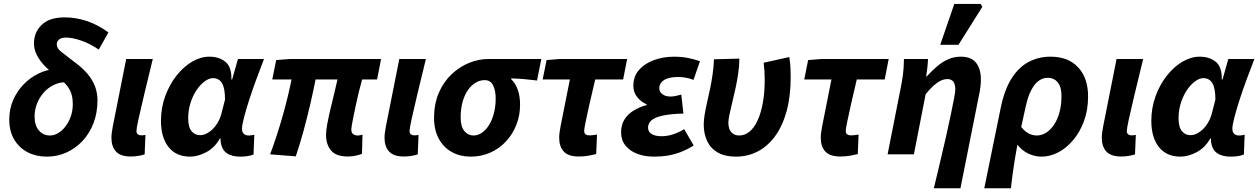

<svg xmlns="http://www.w3.org/2000/svg" viewBox="-20 -803 6547 999"><path d="M223.5 12Q167.8 12 123.8 -10.8Q79.8 -33.6 54 -76.9Q28.2 -120.1 28.2 -180.9Q28.2 -235.9 48.5 -282.4Q68.7 -328.8 103 -364.1Q137.4 -399.5 179.9 -420.1Q222.4 -440.7 266.2 -443.4L319 -375.3Q285.8 -374.3 256.8 -359.6Q227.7 -344.9 205.9 -319.5Q184.2 -294.2 172.1 -262.7Q160 -231.3 160 -196.8Q160 -150.1 182.5 -124.1Q204.9 -98 240.4 -98Q261.6 -98 282.7 -110.6Q303.7 -123.1 320.8 -145.3Q337.9 -167.6 348.3 -197.2Q358.7 -226.8 358.7 -261Q358.7 -294.9 350 -319Q341.4 -343.1 322.7 -364.2Q304.1 -385.2 272.4 -407.4Q241.3 -430.7 214.8 -457.8Q188.4 -484.9 172.5 -515.1Q156.7 -545.4 156.7 -577Q156.7 -635 197 -673.8Q237.2 -712.6 316.6 -712.6Q376.5 -712.6 434.3 -692.8Q492.1 -672.9 544.1 -634.2L493.9 -545Q445.7 -577.5 400.5 -592.5Q355.2 -607.5 324.5 -607.5Q299.6 -607.5 287.4 -597.7Q275.3 -588 275.3 -570.8Q275.3 -551.4 300.2 -532.2Q325 -513 368.3 -479.8Q408.8 -450.2 434.8 -419.4Q460.8 -388.6 474 -354.5Q487.2 -320.4 487.2 -280.4Q487.2 -217.4 467 -163.6Q446.8 -109.8 410.4 -70.7Q374.1 -31.7 326.5 -9.9Q279 12 223.5 12Z M660.1 11.3Q607.2 11.3 583.5 -14.6Q559.8 -40.5 559.8 -85.7Q559.8 -98.9 561.7 -113.3Q563.6 -127.7 567.1 -146.3L636.6 -496.1H775Q750 -393.8 730.8 -313.7Q711.5 -233.6 700.8 -184Q690 -134.5 690 -122.6Q690 -109 697.3 -103.9Q704.6 -98.7 714.1 -98.7Q718.7 -98.7 724.7 -99.2Q730.6 -99.7 736.8 -101.1L732.6 0.4Q720.6 4.2 702.2 7.7Q683.7 11.3 660.1 11.3Z M969.6 12Q896.5 12 857 -37.9Q817.5 -87.8 817.5 -174Q817.5 -242.2 839.7 -302.8Q861.9 -363.3 898.2 -409.4Q934.6 -455.5 979.3 -481.8Q1023.9 -508.1 1068.9 -508.1Q1120.2 -508.1 1152.9 -481.3Q1185.7 -454.4 1184 -389.6H1188L1218.1 -496.1H1353.7Q1334.2 -445.2 1313.6 -390Q1293 -334.7 1276.5 -283.2Q1260 -231.6 1249.6 -191.8Q1239.2 -152 1239.2 -132.9Q1239.2 -114.7 1249 -106.4Q1258.8 -98 1273.4 -98Q1283.5 -98 1290.2 -99.5Q1296.8 -101 1303.1 -102L1299.2 1.1Q1284.6 6.5 1267.5 9.3Q1250.4 12 1229.5 12Q1185.2 12 1158.4 -7.2Q1131.6 -26.4 1127.5 -72.4Q1127.5 -74 1127.8 -76.7Q1128 -79.4 1128.2 -82.2H1124.2Q1096 -33.2 1052.2 -10.6Q1008.4 12 969.6 12ZM1021.1 -99.7Q1037.9 -99.7 1054.6 -108Q1071.2 -116.2 1086.1 -130.6Q1101 -145 1112.5 -164.4Q1123.9 -183.8 1130.3 -205.3L1150.8 -284.7Q1150.8 -344.2 1135.1 -370.3Q1119.4 -396.4 1088.4 -396.4Q1067.3 -396.4 1044.5 -379.4Q1021.7 -362.3 1002.2 -333.3Q982.7 -304.3 971 -266.7Q959.2 -229.2 959.2 -188.3Q959.2 -141.5 976.6 -120.6Q994 -99.7 1021.1 -99.7Z M1789.3 11.3Q1729.3 11.3 1702.9 -19.5Q1676.4 -50.3 1676.4 -102.4Q1676.4 -122.6 1682.4 -155.6Q1688.5 -188.7 1697.8 -228.9Q1707.2 -269.1 1717.6 -310.6Q1728 -352.2 1736 -389.4H1621.9Q1610 -327.9 1594 -259.2Q1577.9 -190.6 1559.1 -121.3Q1540.2 -52 1519 10.6L1385.6 0Q1423.2 -101.7 1451.7 -203.2Q1480.1 -304.7 1497 -389.4H1396.6L1417.1 -490.5L1489.4 -496.1H1962.8L1942 -389.4H1864.2Q1855.5 -358.9 1847.2 -325.2Q1838.9 -291.6 1832 -258.7Q1825 -225.8 1819.4 -198.6Q1813.8 -171.3 1810.8 -153.3Q1807.9 -135.3 1807.9 -130.3Q1807.9 -112.6 1817.3 -105.3Q1826.7 -97.9 1843.1 -97.9Q1848.1 -97.9 1853.4 -99.4Q1858.8 -100.9 1866.1 -102.3L1863.5 -2.5Q1850.9 2.2 1831.9 6.7Q1812.8 11.3 1789.3 11.3Z M2081.1 11.3Q2028.2 11.3 2004.5 -14.6Q1980.8 -40.5 1980.8 -85.7Q1980.8 -98.9 1982.7 -113.3Q1984.6 -127.7 1988.1 -146.3L2057.6 -496.1H2196Q2171 -393.8 2151.8 -313.7Q2132.5 -233.6 2121.8 -184Q2111 -134.5 2111 -122.6Q2111 -109 2118.3 -103.9Q2125.6 -98.7 2135.1 -98.7Q2139.7 -98.7 2145.7 -99.2Q2151.6 -99.7 2157.8 -101.1L2153.6 0.4Q2141.6 4.2 2123.2 7.7Q2104.7 11.3 2081.1 11.3Z M2428.2 12Q2374.6 12 2331.6 -11.5Q2288.6 -34.9 2263.6 -80.2Q2238.5 -125.5 2238.5 -189.5Q2238.5 -263.5 2263.4 -320.6Q2288.3 -377.8 2329.8 -416.8Q2371.4 -455.8 2421.3 -476Q2471.2 -496.1 2522.2 -496.1H2796.6L2774.1 -384.1Q2737.2 -388.7 2705.8 -391.5Q2674.3 -394.2 2639.7 -395V-391Q2661.8 -369.9 2673.9 -336.3Q2686 -302.7 2686 -258.1Q2686 -203 2666.9 -154Q2647.8 -105 2613 -67.5Q2578.3 -30.1 2531.3 -9Q2484.2 12 2428.2 12ZM2443.4 -98Q2466.2 -98 2486.8 -111.9Q2507.5 -125.7 2523.7 -151.1Q2539.9 -176.6 2549.5 -212.1Q2559.1 -247.7 2559.1 -290.2Q2559.1 -331.8 2545.7 -358.9Q2532.3 -386.1 2502.1 -386.1Q2475.9 -386.1 2453.2 -371.9Q2430.5 -357.8 2413.2 -332.2Q2396 -306.6 2386.5 -271.1Q2376.9 -235.6 2376.9 -191.9Q2376.9 -144.3 2396.1 -121.2Q2415.3 -98 2443.4 -98Z M2990.8 11.3Q2937.2 11.3 2913.3 -14.6Q2889.5 -40.5 2889.5 -85.7Q2889.5 -98.9 2891.4 -113.3Q2893.3 -127.7 2896.8 -146.3L2945.1 -389.4H2803.5L2823.9 -490.5L2894.5 -496.1H3243L3222.2 -389.4H3076.9Q3059.5 -316.8 3046.8 -259.9Q3034 -203 3026.8 -167.4Q3019.6 -131.8 3019.6 -122.6Q3019.6 -109 3027.2 -103.9Q3034.8 -98.7 3044.6 -98.7Q3058.3 -98.7 3067.9 -100.2Q3077.5 -101.7 3086.3 -102.7L3082.1 -1.3Q3066.4 2.5 3043.2 6.9Q3019.9 11.3 2990.8 11.3Z M3382.6 12Q3334.5 12 3295.5 -2.8Q3256.6 -17.6 3234.1 -45.9Q3211.6 -74.2 3211.6 -114.5Q3211.6 -153.2 3229.2 -181.4Q3246.8 -209.6 3277.2 -228Q3307.6 -246.4 3344.7 -256.4V-260.4Q3317.3 -271.4 3296.3 -296.7Q3275.4 -322 3275.4 -356Q3275.4 -406.2 3305.4 -439.9Q3335.3 -473.5 3383.8 -490.8Q3432.2 -508 3486.8 -508Q3526.5 -508 3559.5 -501.5Q3592.5 -494.9 3622 -484.5L3588.4 -387.4Q3566 -395.9 3547.1 -399.1Q3528.2 -402.3 3508 -402.3Q3476.8 -402.3 3455.1 -395.4Q3433.5 -388.6 3422 -375.3Q3410.5 -362 3410.5 -344.4Q3410.5 -324.4 3426.9 -312.6Q3443.2 -300.7 3468.2 -300.7Q3481.5 -300.7 3495.5 -303.7Q3509.4 -306.7 3524.8 -310.7L3536 -212.2Q3466.3 -210.3 3426 -201Q3385.7 -191.8 3368.8 -176.1Q3351.9 -160.5 3351.9 -139Q3351.9 -116.6 3371.1 -105.4Q3390.3 -94.2 3422.2 -94.2Q3442.3 -94.2 3461.6 -98.4Q3481 -102.7 3500.4 -110.7Q3519.9 -118.6 3539.9 -130.8L3589.5 -46Q3555.1 -24.6 3522.5 -12.1Q3490 0.4 3455.8 6.2Q3421.7 12 3382.6 12Z M3808.8 12Q3751.4 12 3714.3 -9.6Q3677.1 -31.2 3659.4 -69.2Q3641.6 -107.2 3641.6 -154.4Q3641.6 -177.7 3646.4 -206.8Q3651.2 -236 3658.9 -269.7Q3666.7 -303.5 3674.5 -340.5Q3682.2 -377.6 3687.8 -416.4Q3693.4 -455.2 3695 -494.5L3826.9 -498.1Q3826.9 -461.6 3821.2 -422.3Q3815.5 -382.9 3806.9 -343.3Q3798.3 -303.8 3789.7 -268.7Q3781.2 -233.6 3775.5 -206.8Q3769.8 -180 3769.8 -165.3Q3769.8 -131.3 3785.4 -114.7Q3801 -98 3825.7 -98Q3855.5 -98 3879.8 -118Q3904 -138 3921.7 -176Q3939.3 -214 3949.1 -267.9Q3958.9 -321.8 3958.9 -389.4Q3958.9 -410.1 3957.5 -433.6Q3956 -457 3953.5 -476.7L4087 -506.1Q4092 -471.2 4093 -447.4Q4094 -423.5 4094 -402.8Q4094 -301.5 4072.8 -224.3Q4051.5 -147.1 4012.9 -94.5Q3974.4 -41.9 3922.4 -14.9Q3870.4 12 3808.8 12Z M4351.8 11.3Q4298.2 11.3 4274.3 -14.6Q4250.5 -40.5 4250.5 -85.7Q4250.5 -98.9 4252.4 -113.3Q4254.3 -127.7 4257.8 -146.3L4306.1 -389.4H4164.5L4184.9 -490.5L4255.5 -496.1H4604L4583.2 -389.4H4437.9Q4420.5 -316.8 4407.8 -259.9Q4395 -203 4387.8 -167.4Q4380.6 -131.8 4380.6 -122.6Q4380.6 -109 4388.2 -103.9Q4395.8 -98.7 4405.6 -98.7Q4419.3 -98.7 4428.9 -100.2Q4438.5 -101.7 4447.3 -102.7L4443.1 -1.3Q4427.4 2.5 4404.2 6.9Q4380.9 11.3 4351.8 11.3Z M4838.9 176.7Q4855.1 109.5 4871.2 41.5Q4887.3 -26.6 4901.7 -89.7Q4916.1 -152.9 4926.9 -205Q4937.7 -257.2 4944.2 -291.7Q4950.6 -326.1 4950.6 -337.2Q4950.6 -365.3 4940.1 -378.4Q4929.7 -391.5 4909.9 -391.5Q4892.2 -391.5 4874.8 -383.3Q4857.3 -375.1 4838 -357.9Q4818.6 -340.6 4796.2 -312.8L4735.1 0H4598.3L4667 -348.1Q4673 -377.9 4677.7 -410.6Q4682.4 -443.4 4683.4 -496.1H4808.6Q4807.6 -472.7 4804.9 -449.2Q4802.2 -425.7 4798.9 -405.2H4801.7Q4829.5 -435.5 4856.6 -458.5Q4883.8 -481.5 4913.8 -494.8Q4943.8 -508.1 4979.4 -508.1Q5033.9 -508.1 5058.8 -476.2Q5083.7 -444.4 5083.7 -388.6Q5083.7 -370.9 5081.3 -351Q5078.9 -331 5073.9 -308L4977.3 176.7ZM4872.2 -569.9 4945.4 -782.7H5082.5L5091.1 -767.2L4967.1 -569.9Z M5101.3 176.7 5187 -242.6Q5206.5 -337.6 5244.2 -396.2Q5281.9 -454.9 5333.4 -481.5Q5384.9 -508.1 5445.3 -508.1Q5538.4 -508.1 5589.9 -452.5Q5641.4 -396.8 5641.4 -301.8Q5641.4 -230.4 5620 -172.6Q5598.5 -114.8 5563.3 -73.4Q5528.2 -32.1 5485.6 -10Q5443 12 5400.1 12Q5363.5 12 5330.3 -3.9Q5297 -19.8 5273.6 -50.1Q5266 -9.6 5260 27.7Q5254 65 5248.9 101.8Q5243.7 138.7 5239.7 176.7ZM5374.1 -98Q5399.5 -98 5422.5 -112.1Q5445.5 -126.1 5463.8 -153.2Q5482.2 -180.3 5492.6 -218.5Q5503 -256.6 5503 -304.8Q5503 -349.7 5484 -373.9Q5465 -398.1 5430.1 -398.1Q5406.4 -398.1 5385 -382.9Q5363.7 -367.6 5346.3 -335.3Q5328.9 -302.9 5317.8 -252.6L5293.5 -142.7Q5306.1 -126.1 5319.6 -116.4Q5333.2 -106.6 5347.2 -102.3Q5361.2 -98 5374.1 -98Z M5813.1 11.3Q5760.2 11.3 5736.5 -14.6Q5712.8 -40.5 5712.8 -85.7Q5712.8 -98.9 5714.7 -113.3Q5716.6 -127.7 5720.1 -146.3L5789.6 -496.1H5928Q5903 -393.8 5883.8 -313.7Q5864.5 -233.6 5853.8 -184Q5843 -134.5 5843 -122.6Q5843 -109 5850.3 -103.9Q5857.6 -98.7 5867.1 -98.7Q5871.7 -98.7 5877.7 -99.2Q5883.6 -99.7 5889.8 -101.1L5885.6 0.4Q5873.6 4.2 5855.2 7.7Q5836.7 11.3 5813.1 11.3Z M6122.6 12Q6049.5 12 6010 -37.9Q5970.5 -87.8 5970.5 -174Q5970.5 -242.2 5992.7 -302.8Q6014.9 -363.3 6051.2 -409.4Q6087.6 -455.5 6132.3 -481.8Q6176.9 -508.1 6221.9 -508.1Q6273.2 -508.1 6305.9 -481.3Q6338.7 -454.4 6337 -389.6H6341L6371.1 -496.1H6506.7Q6487.2 -445.2 6466.6 -390Q6446 -334.7 6429.5 -283.2Q6413 -231.6 6402.6 -191.8Q6392.2 -152 6392.2 -132.9Q6392.2 -114.7 6402 -106.4Q6411.8 -98 6426.4 -98Q6436.5 -98 6443.2 -99.5Q6449.8 -101 6456.1 -102L6452.2 1.1Q6437.6 6.5 6420.5 9.3Q6403.4 12 6382.5 12Q6338.2 12 6311.4 -7.2Q6284.6 -26.4 6280.5 -72.4Q6280.5 -74 6280.8 -76.7Q6281 -79.4 6281.2 -82.2H6277.2Q6249 -33.2 6205.2 -10.6Q6161.4 12 6122.6 12ZM6174.1 -99.7Q6190.9 -99.7 6207.6 -108Q6224.2 -116.2 6239.1 -130.6Q6254 -145 6265.5 -164.4Q6276.9 -183.8 6283.3 -205.3L6303.8 -284.7Q6303.8 -344.2 6288.1 -370.3Q6272.4 -396.4 6241.4 -396.4Q6220.3 -396.4 6197.5 -379.4Q6174.7 -362.3 6155.2 -333.3Q6135.7 -304.3 6124 -266.7Q6112.2 -229.2 6112.2 -188.3Q6112.2 -141.5 6129.6 -120.6Q6147 -99.7 6174.1 -99.7Z"/></svg>

Font: Source Sans 3 VF
Style: Italic
Weight: 200
Italic angle: -11°
Designer: Paul D. Hunt
Foundry: Adobe Systems Incorporated
Version: Version 3.042;hotconv 1.0.118;makeotfexe 2.5.65603